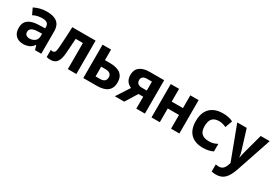

<svg xmlns="http://www.w3.org/2000/svg" viewBox="36 -1517 3870 2721"><g transform="rotate(30 1970.5 -156.0)"><path d="M213 10Q130 10 85.5 -35Q41 -80 41 -158Q41 -248 98.5 -290.5Q156 -333 260 -336L370 -340V-361Q370 -405 343.5 -424.5Q317 -444 264 -444Q229 -444 191.5 -436Q154 -428 116 -408L69 -508Q117 -532 167 -545Q217 -558 278 -558Q502 -558 502 -369V0H400L379 -71H375Q339 -23 296.5 -6.5Q254 10 213 10ZM249 -103Q297 -103 333.5 -130.5Q370 -158 370 -213V-252L302 -250Q172 -247 172 -168Q172 -135 193.5 -119Q215 -103 249 -103Z M654 10Q620 10 592 1V-115Q600 -113 607.5 -111.5Q615 -110 626 -110Q646 -110 659 -127.5Q672 -145 676 -203Q678 -241 681.5 -286.5Q685 -332 688 -394.5Q691 -457 695 -546H1076V0H937V-427H819Q814 -352 810.5 -296.5Q807 -241 802 -178Q795 -86 762 -38Q729 10 654 10Z M1190 0V-546H1329V-373H1407Q1527 -373 1585 -327Q1643 -281 1643 -190Q1643 0 1411 0ZM1329 -107H1401Q1498 -107 1498 -188Q1498 -266 1398 -266H1329Z M1706 0 1846 -216Q1745 -259 1745 -373Q1745 -459 1802.5 -502.5Q1860 -546 1962 -546H2198V0H2057L2058 -195H1980L1860 0ZM1975 -296H2058V-442H1977Q1935 -442 1912 -424Q1889 -406 1889 -372Q1889 -335 1912 -315.5Q1935 -296 1975 -296Z M2306 0V-546H2442V-337H2626V-546H2762V0H2626V-225H2442V0Z M3150 10Q3017 10 2946 -62.5Q2875 -135 2875 -270Q2875 -369 2910.5 -432.5Q2946 -496 3009 -526.5Q3072 -557 3155 -557Q3209 -557 3250 -548Q3291 -539 3323 -522L3281 -405Q3246 -420 3220 -427Q3194 -434 3165 -434Q3093 -434 3056 -395.5Q3019 -357 3019 -271Q3019 -186 3059 -149.5Q3099 -113 3177 -113Q3216 -113 3247.5 -121.5Q3279 -130 3314 -149V-25Q3279 -8 3238.5 1Q3198 10 3150 10Z M3500 246Q3481 246 3463.5 244Q3446 242 3428 238V121Q3453 127 3478 127Q3520 127 3546 104Q3572 81 3589 31L3599 0L3394 -546H3549L3647 -228Q3653 -208 3659 -183.5Q3665 -159 3668 -131H3671Q3675 -157 3680.5 -181Q3686 -205 3692 -228L3778 -546H3925L3731 29Q3693 141 3640.5 193.5Q3588 246 3500 246Z"/></g></svg>

Font: Noto Sans Mono SemiCondensed
Style: Bold
Weight: 700
Width: 4
Designer: Monotype Design Team
Foundry: Monotype Imaging Inc.
Version: Version 2.014